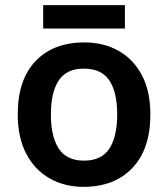

<svg xmlns="http://www.w3.org/2000/svg" viewBox="-20 -717 654 747"><path d="M565 -272Q565 -137 495 -63.5Q425 10 305 10Q231 10 173 -23Q115 -56 82 -119Q49 -182 49 -272Q49 -407 118.5 -479.5Q188 -552 308 -552Q383 -552 441 -519.5Q499 -487 532 -424.5Q565 -362 565 -272ZM178 -272Q178 -186 208.5 -139Q239 -92 307 -92Q375 -92 405.5 -139Q436 -186 436 -272Q436 -358 405.5 -404Q375 -450 306 -450Q239 -450 208.5 -404Q178 -358 178 -272ZM466 -697V-606H148V-697Z"/></svg>

Font: Noto Sans Gurmukhi UI SemiBold
Style: Regular
Weight: 600
Designer: Jelle Bosma - Monotype Design Team
Foundry: Monotype Imaging Inc.
Version: Version 2.004; ttfautohint (v1.8.4.7-5d5b)